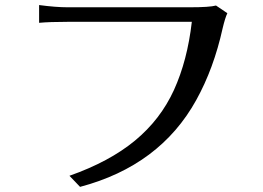

<svg xmlns="http://www.w3.org/2000/svg" viewBox="-20 -728 1040 760"><path d="M134.8 -637.7V-708Q201.2 -699.2 247.1 -699.2H732.4Q809.6 -699.2 835 -706.1L879.9 -675.8Q871.1 -657.2 861.3 -616.2Q826.2 -457 756.8 -332Q613.3 -72.3 296.9 11.7L254.9 -32.2Q413.1 -87.9 514.2 -171.4Q615.2 -254.9 668.5 -371.6Q721.7 -488.3 739.3 -641.6H247.1Q176.8 -641.6 134.8 -637.7Z"/></svg>

Font: GenEi LateMin v2
Style: Medium
Weight: 500
Designer: o_tamon (Modified)
Foundry: o_tamon / Adobe Systems Incorporated / FONT 910 / Philipp H. Poll
Version: Version 2.1;Original Version 1.004